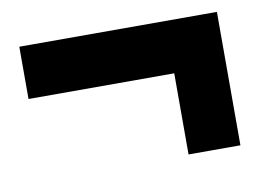

<svg xmlns="http://www.w3.org/2000/svg" viewBox="-46 -487 580 429"><g transform="rotate(-10 244.0 -272.5)"><path d="M350.6 -121.1V-305.2H20V-423.8H468.3V-121.1Z"/></g></svg>

Font: Comme Black
Style: Regular
Weight: 900
Version: Version 1.000;gftools[0.9.27]